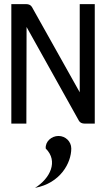

<svg xmlns="http://www.w3.org/2000/svg" viewBox="-20 -600 519 932"><path d="M326 121C326 87 298 60 264 60C230 60 199 87 202 121C264 182 224 266 150 312C273 289 326 191 326 121ZM109 -469 363 -14C368 -5 378 0 391 0H440V-580H367V-152L135 -566C130 -575 120 -580 107 -580H35V0H108Z"/></svg>

Font: Charger
Style: Regular
Weight: 400
Designer: Jasper
Foundry: Cannot Into Space Fonts
Version: Version 0.98